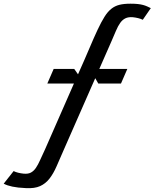

<svg xmlns="http://www.w3.org/2000/svg" viewBox="-38 -778 817 1014"><path d="M716 -673.5Q711.5 -676 705.2 -678.2Q699 -680.5 691.8 -682.2Q684.5 -684 677.2 -685.2Q670 -686.5 664 -687Q640 -689 624.2 -681.2Q608.5 -673.5 596.8 -657Q585 -640.5 574.5 -615.5Q564 -590.5 550 -558.5L486.5 -414H634.5L601 -337H481L465 -365L300 10.5Q278 60.5 261 99.8Q244 139 223.2 165.5Q202.5 192 173.5 205Q144.5 218 99 215.5Q76 214.5 58.5 212.5Q41 210.5 27 207.5Q13 204.5 2 200.8Q-9 197 -18.5 192L34 125.5Q38.5 128 44.8 130.2Q51 132.5 58 134.2Q65 136 72.5 137.2Q80 138.5 86 139Q110 141.5 125 133.5Q140 125.5 151.5 108.8Q163 92 174 67Q185 42 200 10.5L352.5 -337H212L245.5 -414H354L374 -385.5Q409 -463.5 433.5 -521.5Q458 -579.5 477.5 -621Q497 -662.5 513.8 -689.2Q530.5 -716 549.5 -731.2Q568.5 -746.5 592.5 -752.5Q616.5 -758.5 650.5 -758.5Q673.5 -758.5 689.5 -756.8Q705.5 -755 717.5 -751.8Q729.5 -748.5 739 -744.2Q748.5 -740 758.5 -735Z"/></svg>

Font: B612
Style: Italic
Weight: 400
Italic angle: -10°
Designer: Nicolas Chauveau, Thomas Paillot, Jonathan Favre-Lamarine, Jean-Luc Vinot
Foundry: AIRBUS
Version: Version 1.008